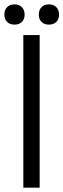

<svg xmlns="http://www.w3.org/2000/svg" viewBox="-28 -861 291 881"><path d="M79 -700H154V0H79ZM-8 -794Q-8 -815 4.5 -828Q17 -841 39 -841Q60 -841 72.5 -828Q85 -815 85 -794Q85 -773 72.5 -760.5Q60 -748 39 -748Q17 -748 4.5 -760.5Q-8 -773 -8 -794ZM150 -794Q150 -815 162.5 -828Q175 -841 196 -841Q218 -841 230.5 -828Q243 -815 243 -794Q243 -773 230.5 -760.5Q218 -748 196 -748Q175 -748 162.5 -760.5Q150 -773 150 -794Z"/></svg>

Font: PT Sans Narrow
Style: Regular
Weight: 400
Width: 3
Designer: A.Korolkova, O.Umpeleva, V.Yefimov
Foundry: ParaType Ltd
Version: Version 2.003W OFL